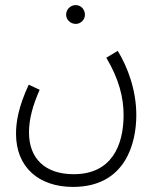

<svg xmlns="http://www.w3.org/2000/svg" viewBox="-20 -505 621 755"><path d="M278 -411C298 -411 314 -428 314 -447C314 -468 298 -485 278 -485C257 -485 240 -468 240 -447C240 -428 257 -411 278 -411ZM43 21C43 153 133 230 267 230C476 230 516 54 516 -52C516 -151 482 -241 443 -305L398 -278C448 -194 466 -121 466 -53C466 68 418 180 270 180C157 180 94 118 94 16C94 -35 108 -89 136 -152L93 -172C52 -84 43 -24 43 21Z"/></svg>

Font: Noto Sans Arabic UI Cn Lt
Style: Regular
Weight: 300
Width: 3
Designer: Monotype Design Team, Nadine Chahine and Nizar Qandah
Foundry: Monotype Imaging Inc.
Version: Version 2.010